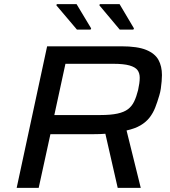

<svg xmlns="http://www.w3.org/2000/svg" viewBox="-20 -913 827 933"><path d="M61 0 209 -688H569Q648 -688 690.5 -670.5Q733 -653 750 -622Q767 -591 767 -548Q767 -535 765.5 -517.5Q764 -500 761.5 -482.5Q759 -465 754 -449Q745 -418 734.5 -391Q724 -364 707 -342Q690 -320 663 -304Q636 -288 595 -279L664 0H552L492 -263Q479 -262 465.5 -261.5Q452 -261 437 -261H225L168 0ZM244 -354H469Q518 -354 550.5 -361Q583 -368 602 -382.5Q621 -397 632 -420Q643 -443 651 -475Q655 -493 657 -508Q659 -523 659 -535Q659 -558 648 -572.5Q637 -587 609 -595Q581 -603 529 -603H298ZM420 -769H354L254 -887L256 -893H352L423 -775ZM628 -769H562L463 -887L465 -893H561L631 -775Z"/></svg>

Font: Saira Expanded Medium
Style: Italic
Weight: 500
Width: 7
Italic angle: -12°
Designer: Hector Gatti with collaboration of the Omnibus-Type team
Foundry: Omnibus-Type
Version: Version 1.101